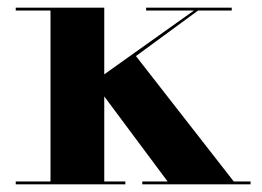

<svg xmlns="http://www.w3.org/2000/svg" viewBox="-20 -480 683 500"><path d="M422 0 223.5 -266.5 495.5 -460H506L334 -334L594.5 0ZM21 0V-7.5H306.5V0ZM111.5 0V-452.5H21V-460H251.5V0ZM350.5 0V-7.5H632.5V0ZM360.5 -452.5V-460H583.5V-452.5Z"/></svg>

Font: Bodoni Moda 28pt
Style: Bold
Weight: 700
Designer: Owen Earl
Foundry: indestructible type
Version: Version 2.005